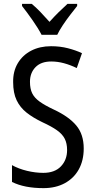

<svg xmlns="http://www.w3.org/2000/svg" viewBox="-20 -963 494 993"><path d="M413 -195Q413 -133 387.5 -87Q362 -41 315 -15.5Q268 10 205 10Q106 10 42 -22V-109Q76 -90 119.5 -79.5Q163 -69 204 -69Q263 -69 295 -102.5Q327 -136 327 -187Q327 -221 315 -245Q303 -269 275 -289Q247 -309 199 -331Q151 -354 117.5 -380.5Q84 -407 66 -444.5Q48 -482 48 -538Q47 -594 72 -636Q97 -678 141.5 -701Q186 -724 244 -724Q291 -724 331.5 -713.5Q372 -703 404 -688L377 -611Q344 -627 311 -636Q278 -645 245 -645Q192 -645 163.5 -615.5Q135 -586 135 -540Q135 -504 146.5 -480.5Q158 -457 185 -437.5Q212 -418 259 -396Q336 -360 374.5 -314Q413 -268 413 -195ZM195 -783Q178 -816 149 -857.5Q120 -899 94 -932V-943H144Q165 -926 189 -901Q213 -876 236 -850Q262 -879 282.5 -899Q303 -919 329 -943H379V-932Q363 -912 343 -886Q323 -860 305 -833Q287 -806 276 -783Z"/></svg>

Font: Noto Sans Bengali UI Condensed
Style: Regular
Weight: 400
Width: 3
Designer: Jelle Bosma - Monotype Design Team
Foundry: Monotype Imaging Inc.
Version: Version 2.003; ttfautohint (v1.8.4.7-5d5b)